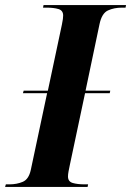

<svg xmlns="http://www.w3.org/2000/svg" viewBox="-48 -734 515 754"><path d="M-28 0 -25 -10H-11Q18 -10 41.5 -20Q65 -30 73 -67L137 -368H42L45 -378H140L195 -637Q198 -651 199 -659.5Q200 -668 200 -673Q200 -693 181.5 -698.5Q163 -704 134 -704H121L123 -714H447L445 -704H431Q400 -704 376 -693Q352 -682 343 -640L288 -378H385L383 -368H286L226 -85Q223 -71 221 -60Q219 -49 219 -41Q219 -21 237.5 -15.5Q256 -10 285 -10H298L296 0Z"/></svg>

Font: Noto Serif Display SemiCondensed
Style: Bold Italic
Weight: 700
Width: 4
Italic angle: -12°
Designer: Monotype Design Team
Foundry: Monotype Imaging Inc.
Version: Version 2.009